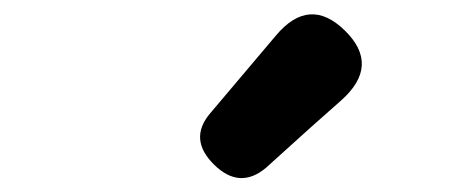

<svg xmlns="http://www.w3.org/2000/svg" viewBox="-20 -918 666 270"><path d="M275 -758 368 -868Q415 -924 465 -875Q515 -826 460 -777L416 -738L354 -682Q317 -651 281 -686.5Q245 -722 275 -758Z"/></svg>

Font: GenSenRounded TW B
Style: Regular
Weight: 700
Version: Version 1.501;PS 1;hotconv 16.6.51;makeotf.lib2.5.65220